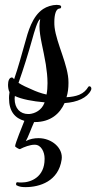

<svg xmlns="http://www.w3.org/2000/svg" viewBox="-20 -490 395 788"><path d="M123 11C188 11 226 -24 245 -67C297 -70 338 -89 353 -119C354 -121 355 -124 355 -126C355 -132 351 -136 347 -136C345 -136 343 -135 342 -133C334 -120 324 -109 305 -101C290 -95 272 -92 253 -91C259 -110 261 -130 261 -148V-153C261 -221 212 -311 204 -378C203 -385 203 -393 203 -400C203 -428 209 -454 224 -455C229 -455 231 -458 231 -462C231 -465 229 -468 223 -469C220 -469 216 -470 213 -470C194 -470 172 -463 157 -453C112 -423 95 -360 82 -312C70 -270 55 -214 38 -165C35 -169 31 -172 30 -172H29C18 -172 13 -158 13 -142C13 -131 15 -119 19 -112C17 -101 17 -90 17 -87C17 -32 42 -5 80 6C73 24 42 99 42 110C42 113 57 122 61 122H62C79 113 104 104 121 104H123C149 104 163 134 163 160V163C163 236 108 259 68 259C62 259 57 259 52 258C48 257 46 261 46 265C46 268 46 270 49 271C60 277 72 278 85 278C143 278 220 254 233 165C240 118 193 77 138 77C121 77 103 80 86 89C94 77 108 37 120 11C121 11 122 11 123 11ZM171 -102C148 -107 127 -115 110 -123C91 -131 71 -140 56 -150C77 -209 96 -271 112 -328C120 -357 135 -410 145 -411C143 -402 142 -392 142 -382C142 -340 158 -288 168 -226C172 -200 175 -174 175 -149C175 -133 174 -117 171 -102ZM96 -22C63 -22 40 -45 40 -85C40 -88 41 -92 41 -96C68 -83 114 -74 163 -70C163 -69 162 -68 162 -67C151 -38 124 -24 100 -22Z"/></svg>

Font: Style Script
Style: Regular
Weight: 400
Designer: Robert E. Leuschke
Foundry: Robert E. Leuschke
Version: Version 1.010